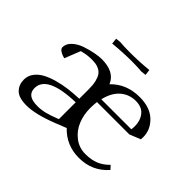

<svg xmlns="http://www.w3.org/2000/svg" viewBox="-127 -803 1023 1023"><g transform="rotate(45 385.0 -291.5)"><path d="M50.8 -81.1Q50.8 -109.9 67.9 -133.1Q85 -156.2 112.5 -171.1Q140.1 -186 177.7 -196.5Q215.3 -207 253.2 -211.7Q291 -216.3 332 -217.8V-290Q332 -322.3 326.4 -345.2Q320.8 -368.2 312 -381.1Q303.2 -394 288.8 -401.6Q274.4 -409.2 260.7 -411.1Q247.1 -413.1 228 -413.1Q194.8 -413.1 158.2 -402.8L123 -314Q104 -317.9 89.1 -327.4Q74.2 -336.9 74.2 -348.1Q74.2 -375.5 97.7 -397Q121.1 -418.5 154.5 -429.7Q188 -440.9 217.8 -446.5Q247.6 -452.1 268.1 -452.1Q363.8 -452.1 391.1 -386.2Q454.1 -452.1 553.2 -452.1Q631.8 -452.1 674.8 -410.9Q717.8 -369.6 717.8 -314Q717.8 -302.7 716.8 -296.9L654.8 -272H411.1Q408.2 -247.6 408.2 -223.1Q408.2 -173.3 425.8 -130.6Q443.4 -87.9 479.5 -60.1Q515.6 -32.2 563 -32.2Q607.4 -32.2 639.6 -45.4Q671.9 -58.6 699.2 -86.9L717.8 -66.9Q653.3 6.8 553.2 6.8Q458.5 6.8 395 -60.1L332 -35.2Q225.1 6.8 158.2 6.8Q99.6 6.8 75.2 -18.1Q50.8 -43 50.8 -81.1ZM123 -88.9Q123 -61 141.8 -46.6Q160.6 -32.2 202.1 -32.2Q229.5 -32.2 257.1 -38.8Q284.7 -45.4 332 -64V-190.9Q123 -185.1 123 -88.9ZM245.1 -578.1V-583L272.9 -585.9Q302.7 -583 347.2 -583Q418 -583 487.8 -589.8L491.2 -562V-557.1L462.9 -554.2Q433.1 -557.1 389.2 -557.1Q323.2 -557.1 248 -549.8ZM417 -298.8H643.1Q645 -312.5 645 -324.2Q645 -365.7 622.3 -394.3Q599.6 -422.9 553.2 -422.9Q504.4 -422.9 468 -391.8Q431.6 -360.8 417 -298.8Z"/></g></svg>

Font: Dihjauti S
Style: Regular
Weight: 400
Designer: T. Christopher White
Version: Version 3.0.0